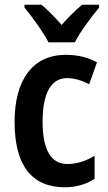

<svg xmlns="http://www.w3.org/2000/svg" viewBox="-20 -786 457 816"><path d="M186 -606H298C320 -650 369 -715 401 -754V-766H329C299 -740 274 -717 242 -680C212 -714 182 -745 156 -766H84V-754C117 -714 165 -648 186 -606ZM256 10C303 10 347 -3 382 -26V-124C346 -102 307 -89 266 -89C197 -89 161 -149 161 -269C161 -390 197 -454 265 -454C296 -454 328 -444 359 -428L392 -521C357 -541 312 -553 260 -553C119 -553 42 -447 42 -268C42 -79 118 10 256 10Z"/></svg>

Font: Noto Sans Ethiopic Cond SemBd
Style: Regular
Weight: 600
Width: 3
Designer: Monotype Design Team
Foundry: Monotype Imaging Inc.
Version: Version 2.102